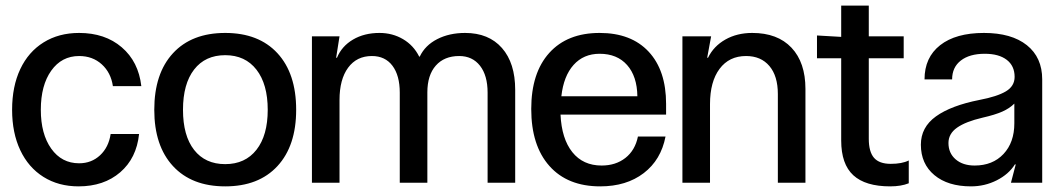

<svg xmlns="http://www.w3.org/2000/svg" viewBox="-20 -649 3755 682"><path d="M259 13Q188 13 134.5 -20.5Q81 -54 52 -115.5Q23 -177 23 -259Q23 -342 52 -403.5Q81 -465 135 -498.5Q189 -532 261 -532Q353 -532 412.5 -481Q472 -430 482 -343H381Q374 -391 341.5 -420.5Q309 -450 261 -450Q199 -450 162 -398Q125 -346 125 -259Q125 -173 162 -121Q199 -69 261 -69Q305 -69 335.5 -97.5Q366 -126 373 -173H474Q465 -87 407 -37Q349 13 259 13Z M1032 -259Q1032 -131 965.5 -59Q899 13 780 13Q661 13 594.5 -59Q528 -131 528 -259Q528 -388 594.5 -460Q661 -532 780 -532Q899 -532 965.5 -460Q1032 -388 1032 -259ZM780 -66Q851 -66 891 -117Q931 -168 931 -259Q931 -350 891 -401.5Q851 -453 780 -453Q709 -453 669.5 -402Q630 -351 630 -259Q630 -167 669.5 -116.5Q709 -66 780 -66Z M1088 0V-520H1186L1174 -444H1177Q1194 -485 1234 -508.5Q1274 -532 1328 -532Q1374 -532 1411.5 -510Q1449 -488 1469 -448H1471Q1490 -488 1533 -510Q1576 -532 1632 -532Q1716 -532 1763 -478.5Q1810 -425 1810 -330V0H1712V-320Q1712 -381 1685 -415.5Q1658 -450 1611 -450Q1558 -450 1528 -416Q1498 -382 1498 -321V0H1400V-320Q1400 -381 1374 -415.5Q1348 -450 1301 -450Q1247 -450 1216.5 -408.5Q1186 -367 1186 -294V0Z M2112 13Q1996 13 1931.5 -59.5Q1867 -132 1867 -262Q1867 -390 1931 -461Q1995 -532 2110 -532Q2222 -532 2284 -465.5Q2346 -399 2346 -280V-242H1971Q1975 -156 2013 -108.5Q2051 -61 2117 -61Q2167 -61 2201.5 -88Q2236 -115 2246 -164H2344Q2328 -81 2266.5 -34Q2205 13 2112 13ZM2244 -307Q2243 -378 2207.5 -418Q2172 -458 2110 -458Q2053 -458 2017.5 -418.5Q1982 -379 1974 -307Z M2404 0V-520H2506L2492 -444H2495Q2515 -485 2556.5 -508.5Q2598 -532 2652 -532Q2742 -532 2791.5 -479.5Q2841 -427 2841 -333V0H2743V-315Q2743 -379 2713 -414.5Q2683 -450 2630 -450Q2570 -450 2536 -404.5Q2502 -359 2502 -279V0Z M2968 -442H2882V-523L2968 -518V-629H3066V-520H3190V-442H3066V-156Q3066 -110 3084.5 -88.5Q3103 -67 3144 -67Q3184 -67 3208 -79V2Q3181 13 3142 13Q3054 13 3011 -26.5Q2968 -66 2968 -150Z M3251 -135Q3251 -197 3304.5 -235.5Q3358 -274 3459 -294Q3522 -306 3553 -324.5Q3584 -343 3584 -376Q3584 -415 3556 -436.5Q3528 -458 3478 -458Q3424 -458 3393 -434Q3362 -410 3362 -367H3264Q3264 -445 3319.5 -488.5Q3375 -532 3475 -532Q3573 -532 3627.5 -488.5Q3682 -445 3682 -367V0H3571L3588 -65H3585Q3563 -30 3520.5 -8.5Q3478 13 3429 13Q3347 13 3299 -27Q3251 -67 3251 -135ZM3442 -61Q3506 -61 3544.5 -102Q3583 -143 3583 -211V-281Q3566 -264 3540 -252.5Q3514 -241 3470 -231Q3410 -217 3379.5 -195.5Q3349 -174 3349 -141Q3349 -105 3374.5 -83Q3400 -61 3442 -61Z"/></svg>

Font: Non Bureau
Style: Regular
Weight: 400
Designer: Jona Saucedo
Foundry: Non Foundry
Version: Version 1.000; ttfautohint (v1.8.4)